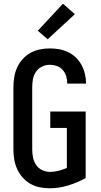

<svg xmlns="http://www.w3.org/2000/svg" viewBox="-20 -1003 540 1031"><path d="M246 8Q219 8 192.5 2.5Q166 -3 142.5 -16.5Q119 -30 101 -50.5Q83 -71 72 -95.5Q61 -120 56.5 -146.5Q52 -173 52 -200V-535Q52 -562 56.5 -589Q61 -616 72 -640.5Q83 -665 101.5 -685.5Q120 -706 143.5 -719Q167 -732 193.5 -737.5Q220 -743 247 -743Q273 -743 298 -738.5Q323 -734 346 -723Q369 -712 387.5 -694Q406 -676 418 -653.5Q430 -631 436 -606Q442 -581 442 -556Q442 -556 442 -555.5Q442 -555 442 -554H341Q341 -554 341 -554.5Q341 -555 341 -555Q341 -575 335.5 -593.5Q330 -612 317 -627Q304 -642 285.5 -648.5Q267 -655 247 -655Q226 -655 206 -645.5Q186 -636 173.5 -618Q161 -600 157 -578.5Q153 -557 153 -535V-200Q153 -178 157.5 -156.5Q162 -135 174 -117Q186 -99 206.5 -89.5Q227 -80 249 -80Q272 -80 294.5 -86Q317 -92 339 -101V-316H250V-404H440V-47Q395 -22 346 -7Q297 8 246 8ZM236 -792 183 -838 318 -983 382 -927Z"/></svg>

Font: Iosevka SS04 Semibold
Style: Regular
Weight: 600
Monospace: yes
Designer: Belleve Invis
Foundry: Belleve Invis
Version: Version 19.0.0; ttfautohint (v1.8.4)